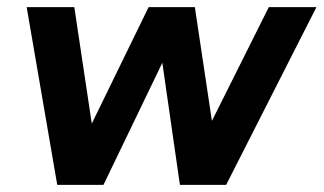

<svg xmlns="http://www.w3.org/2000/svg" viewBox="-20 -520 910 540"><path d="M141 0 55 -500H189L264 0ZM154 0 398 -500H512L271 0ZM486 0 414 -500H528L603 0ZM486 0 736 -500H870L616 0Z"/></svg>

Font: Figtree
Style: Bold Italic
Weight: 700
Italic angle: -9.5°
Foundry: Erik Kennedy
Version: Version 2.001;gftools[0.9.30]